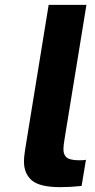

<svg xmlns="http://www.w3.org/2000/svg" viewBox="-20 -770 391 793"><path d="M79 -103Q79 -119 82 -139.5Q85 -160 86 -166L181 -750H337L247 -198Q242 -170 242 -153Q242 -130 256 -119Q270 -108 308 -108Q327 -108 335 -110L317 -2Q272 3 230 3Q144 3 111.5 -25Q79 -53 79 -103Z"/></svg>

Font: Be Vietnam ExtraBold
Style: Italic
Weight: 800
Italic angle: -9.778°
Designer: Gabriel Lam
Foundry: TypeRant
Version: Version 3.000